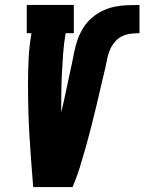

<svg xmlns="http://www.w3.org/2000/svg" viewBox="-20 -755 583 775"><path d="M114 0Q110 -51 106 -102Q102 -153 99 -204.5Q96 -256 94.5 -308Q93 -360 93 -412Q93 -464 95.5 -516.5Q98 -569 107 -621H88V-735H278V-621H245Q238 -581 235 -540.5Q232 -500 230 -460.5Q228 -421 227.5 -381Q227 -341 227 -301Q233 -326 238.5 -350.5Q244 -375 249 -399.5Q254 -424 259.5 -448.5Q265 -473 270 -497.5Q275 -522 280 -547Q285 -572 293.5 -596Q302 -620 316 -642.5Q330 -665 350 -682.5Q370 -700 394 -711.5Q418 -723 443.5 -728Q469 -733 493.5 -734Q518 -735 543 -735V-621Q526 -621 508.5 -619Q491 -617 474.5 -609.5Q458 -602 445.5 -588Q433 -574 425.5 -557.5Q418 -541 414 -524Q410 -507 407 -490V-489Q397 -448 387.5 -407Q378 -366 368.5 -325.5Q359 -285 348.5 -244Q338 -203 326.5 -162Q315 -121 302.5 -80.5Q290 -40 273 0Z"/></svg>

Font: Iosevka Curly Slab HvObl
Style: Regular
Weight: 900
Italic angle: -9°
Monospace: yes
Designer: Belleve Invis
Foundry: Belleve Invis
Version: Version 11.1.0; ttfautohint (v1.8.3)